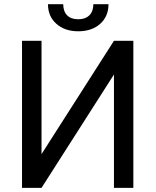

<svg xmlns="http://www.w3.org/2000/svg" viewBox="-20 -908 753 928"><path d="M530.8 -710.9 180.7 -163.1V-710.9H86.4V0H180.7L530.8 -547.9V0H624.5V-710.9ZM504.4 -887.7H431.2C431.2 -864.6 424.7 -846.7 411.9 -834C399 -821.3 381.2 -814.9 358.4 -814.9C334.6 -814.9 316.6 -821.4 304.2 -834.2C291.8 -847.1 285.6 -864.9 285.6 -887.7H211.9C211.9 -848.6 225.4 -817.1 252.4 -793C279.5 -768.9 314.8 -756.8 358.4 -756.8C402 -756.8 437.3 -768.8 464.1 -792.7C491 -816.7 504.4 -848.3 504.4 -887.7Z"/></svg>

Font: Roboto1
Style: rg
Weight: 400
Designer: Google
Version: Version 2.137; 2017